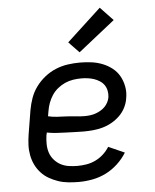

<svg xmlns="http://www.w3.org/2000/svg" viewBox="-55 -827 710 882"><g transform="rotate(-5 300.0 -386.5)"><path d="M273 8Q249 8 224.5 5.5Q200 3 178 -4.5Q156 -12 136 -23.5Q116 -35 100.5 -52Q85 -69 75 -89.5Q65 -110 60.5 -133.5Q56 -157 57 -181Q58 -205 62 -230L80 -340Q85 -368 94.5 -395Q104 -422 121.5 -446Q139 -470 163 -489Q187 -508 214 -519Q241 -530 269 -534Q297 -538 325 -538Q352 -538 378.5 -534.5Q405 -531 429 -521.5Q453 -512 473 -496.5Q493 -481 505.5 -459Q518 -437 523 -410.5Q528 -384 523 -357Q520 -335 509.5 -314Q499 -293 482 -276.5Q465 -260 444.5 -248.5Q424 -237 402 -231Q380 -225 358 -223Q336 -221 314 -221Q293 -221 271.5 -222Q250 -223 229 -223.5Q208 -224 187 -225.5Q166 -227 146 -231L143 -218Q140 -197 140.5 -176.5Q141 -156 147 -138Q153 -120 166 -105Q179 -90 196 -81Q213 -72 233 -69Q253 -66 273 -66Q294 -66 315 -69.5Q336 -73 356 -82.5Q376 -92 392.5 -107Q409 -122 421 -141L495 -108Q478 -80 452.5 -56.5Q427 -33 397.5 -18.5Q368 -4 336 2Q304 8 273 8ZM326 -291Q338 -291 350.5 -292.5Q363 -294 375 -298Q387 -302 398.5 -308.5Q410 -315 419 -324Q428 -333 434 -344.5Q440 -356 442 -368Q444 -383 441 -398Q438 -413 430 -424.5Q422 -436 409.5 -444Q397 -452 383.5 -456.5Q370 -461 355 -463Q340 -465 325 -465Q306 -465 287 -462Q268 -459 250 -451Q232 -443 216 -430Q200 -417 189 -400Q178 -383 171.5 -365Q165 -347 162 -328L158 -305Q178 -300 199 -299Q220 -298 241.5 -297Q263 -296 284 -293.5Q305 -291 326 -291ZM328 -585 280 -635 438 -781 497 -719Z"/></g></svg>

Font: Iosevka Curly Extended
Style: Italic
Weight: 400
Width: 7
Italic angle: -9°
Monospace: yes
Designer: Belleve Invis
Foundry: Belleve Invis
Version: Version 11.1.0; ttfautohint (v1.8.3)